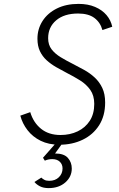

<svg xmlns="http://www.w3.org/2000/svg" viewBox="-20 -732 611 987"><path d="M285.5 12Q230.5 12 189.2 -8.2Q148 -28.5 121.5 -62.8Q95 -97 84.5 -137.5L135.5 -155.5Q151.5 -102 191 -70Q230.5 -38 291 -38Q340 -38 379.2 -56.8Q418.5 -75.5 441.5 -111Q464.5 -146.5 464.5 -198Q464.5 -241 444.2 -269.8Q424 -298.5 391.5 -318.8Q359 -339 323.5 -357Q295.5 -371.5 268.5 -387Q241.5 -402.5 219.8 -422.2Q198 -442 185.2 -469Q172.5 -496 172.5 -533Q172.5 -583 198.5 -623.8Q224.5 -664.5 272 -688.2Q319.5 -712 384 -712Q432 -712 468.5 -696.5Q505 -681 527.5 -654.5Q550 -628 557 -594.5L506.5 -577.5Q496 -616.5 465.5 -639.5Q435 -662.5 381.5 -662.5Q310 -662.5 268.8 -627.5Q227.5 -592.5 227.5 -535.5Q227.5 -501.5 245.2 -478.5Q263 -455.5 291.8 -438Q320.5 -420.5 353.5 -404Q383 -389 412.8 -372.5Q442.5 -356 466.8 -333.5Q491 -311 505.8 -280Q520.5 -249 520.5 -205Q520.5 -136.5 489.5 -88Q458.5 -39.5 405.2 -13.8Q352 12 285.5 12ZM230 235Q203.5 235 185.5 225.8Q167.5 216.5 157 203.5L192.5 181Q198 187 207.8 192.2Q217.5 197.5 233 197.5Q264 197.5 282.8 179Q301.5 160.5 301.5 134Q301.5 112.5 287.2 99.2Q273 86 249 86Q239 86 229.5 87.8Q220 89.5 210.5 94L201 79L271 -0.5H304.5L263 57Q309 57 329 79.8Q349 102.5 349 134.5Q349 176.5 315.8 205.8Q282.5 235 230 235Z"/></svg>

Font: Overpass ExtraLight
Style: Italic
Weight: 250
Italic angle: -10°
Designer: Delve Withrington, Dave Bailey, Thomas Jockin
Foundry: Delve Fonts LLC
Version: Version 4.000